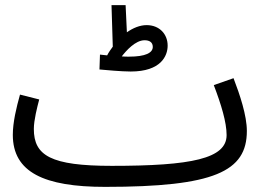

<svg xmlns="http://www.w3.org/2000/svg" viewBox="-20 -708 1033 749"><path d="M490 -429C608 -429 634 -490 634 -530C634 -575 602 -610 552 -610C526 -610 499 -599 475 -582L470 -688H415L420 -526C412 -515 404 -504 398 -492C387 -493 378 -494 370 -495L368 -437C389 -435 454 -429 490 -429ZM544 -551C563 -551 576 -543 576 -525C576 -502 548 -487 483 -487C474 -487 465 -487 455 -488C472 -510 508 -551 544 -551ZM390 21C816 21 943 -39 943 -197C943 -257 916 -338 891 -403L814 -376C843 -300 864 -231 864 -181C864 -89 727 -61 416 -61C178 -61 112 -101 112 -205C112 -239 125 -290 133 -320L58 -339C44 -289 30 -231 30 -182C30 -36 152 21 390 21Z"/></svg>

Font: Noto Sans Arabic UI
Style: Regular
Weight: 400
Designer: Monotype Design Team, Nadine Chahine and Nizar Qandah
Foundry: Monotype Imaging Inc.
Version: Version 2.010